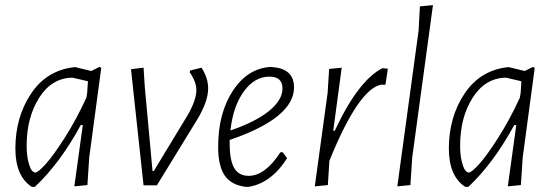

<svg xmlns="http://www.w3.org/2000/svg" viewBox="-20 -723 2162 749"><path d="M270 -461H274L336 -446L368 -462L375 -458L328 -108L321 -1L270 4L303 -235H295Q214 -86 116 6H104Q40 -36 40 -143Q40 -266 101 -357.5Q162 -449 270 -461ZM84 -155Q84 -118 90.5 -92.5Q97 -67 104 -58.5Q111 -50 118 -50Q128 -50 157 -81.5Q186 -113 231.5 -184Q277 -255 317 -342L320 -360L323 -406L263 -420Q182 -419 133 -342Q84 -265 84 -155Z M766 -459Q792 -419 792 -378Q792 -327 749 -256L592 0H540L491 -453L540 -459L545 -382L575 -56H580L711 -272Q746 -332 746 -372Q746 -404 720 -441L722 -448Z M1100 -106Q1038 -8 949 6H939Q882 -1 856.5 -38.5Q831 -76 831 -150Q831 -283 889.5 -370.5Q948 -458 1038 -462L1045 -461Q1127 -454 1127 -382Q1127 -263 876 -177V-163Q876 -97 894 -67Q912 -37 950 -37Q1014 -37 1074 -129H1083ZM1031 -424Q973 -424 931 -366Q889 -308 879 -214Q978 -248 1030 -290.5Q1082 -333 1082 -378Q1082 -424 1031 -424Z M1313 -459 1280 -213H1286Q1378 -410 1472 -457L1493 -455L1484 -394L1479 -392L1469 -393Q1380 -379 1265 -96L1259 -1L1208 4L1258 -360L1264 -454Z M1669 -703 1588 -108 1581 -1 1530 4 1613 -604 1618 -698Z M1961 -461H1965L2027 -446L2059 -462L2066 -458L2019 -108L2012 -1L1961 4L1994 -235H1986Q1905 -86 1807 6H1795Q1731 -36 1731 -143Q1731 -266 1792 -357.5Q1853 -449 1961 -461ZM1775 -155Q1775 -118 1781.5 -92.5Q1788 -67 1795 -58.5Q1802 -50 1809 -50Q1819 -50 1848 -81.5Q1877 -113 1922.5 -184Q1968 -255 2008 -342L2011 -360L2014 -406L1954 -420Q1873 -419 1824 -342Q1775 -265 1775 -155Z"/></svg>

Font: Alegreya Sans Light
Style: Italic
Weight: 300
Italic angle: -7°
Designer: Juan Pablo del Peral
Foundry: Huerta Tipografica
Version: Version 2.007